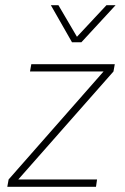

<svg xmlns="http://www.w3.org/2000/svg" viewBox="-20 -716 480 736"><path d="M8 0 13 -28 377 -442H95L100 -470H420L415 -442L50 -28H352L348 0ZM256 -554 175 -696H204L275 -575L388 -696H423L292 -554Z"/></svg>

Font: Celebes Thin
Style: Italic
Weight: 250
Italic angle: -10°
Designer: Anugrah Pasau
Foundry: Lafontype
Version: Version 1.000; ttfautohint (v1.8.4)